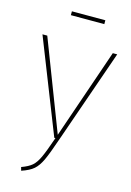

<svg xmlns="http://www.w3.org/2000/svg" viewBox="-126 -894 659 965"><g transform="rotate(15 203.0 -411.0)"><path d="M230 -194Q202 -112 185.5 -77Q169 -42 148 -23.5Q127 -5 85 9L80 -9Q116 -22 134.5 -38Q153 -54 168.5 -87.5Q184 -121 209 -194H203L11 -681H36L216 -213L377 -681H400ZM298 -811H124V-831H298Z"/></g></svg>

Font: Fira Sans Extra Condensed Thin
Style: Regular
Weight: 250
Width: 1
Designer: Carrois Corporate & Edenspiekermann AG
Foundry: Carrois Corporate GbR & Edenspiekermann AG
Version: Version 4.203